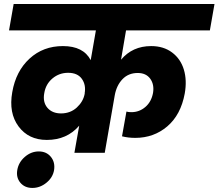

<svg xmlns="http://www.w3.org/2000/svg" viewBox="-20 -760 1087 955"><path d="M350.1 0 374 -134.8Q313 -64 212.9 -64Q122.1 -64 72.3 -131.1Q22.5 -198.2 41 -301.8Q59.1 -406.2 127 -468.5Q194.8 -530.8 293 -530.8Q394.5 -530.8 431.2 -460.9L457 -608.9H24.9L47.9 -740.2H1046.9L1023.9 -608.9H606.9L582 -462.9Q638.7 -530.8 731.9 -530.8Q793.5 -530.8 835.9 -499Q878.4 -467.3 894.5 -413.8Q910.6 -360.4 898.9 -294.9Q879.4 -189 812.3 -131.6Q745.1 -74.2 652.8 -74.2Q617.7 -74.2 586.9 -82L608.9 -205.1Q617.7 -202.1 633.8 -202.1Q672.9 -202.1 702.9 -227.8Q732.9 -253.4 741.2 -297.9Q748 -339.8 727.3 -368.4Q706.5 -397 665 -397Q618.7 -397 589.1 -366Q559.6 -335 550.8 -286.1L501 0ZM284.2 -195.8Q330.6 -196.3 362.1 -225.3Q393.6 -254.4 400.9 -292L401.9 -295.9L400.9 -294.9Q408.7 -337.4 387.2 -367.7Q365.7 -397.9 318.8 -397.9Q274.4 -397.9 241 -369.9Q207.5 -341.8 200.2 -296.9Q191.9 -252 215.8 -223.9Q239.7 -195.8 284.2 -195.8ZM65.9 85.9Q72.3 47.4 103.5 20.3Q134.8 -6.8 172.9 -6.8Q210.9 -6.8 232.9 20Q254.9 46.9 249 85.9Q242.7 123 210.9 148.9Q179.2 174.8 141.1 174.8Q103 174.8 81.3 148.9Q59.6 123 65.9 85.9Z"/></svg>

Font: Poppins
Style: Bold Italic
Weight: 700
Italic angle: -10°
Designer: Ninad Kale (Devanagari), Jonny Pinhorn (Latin)
Foundry: Indian Type Foundry
Version: Version 3.200;PS 1.000;hotconv 16.6.54;makeotf.lib2.5.65590